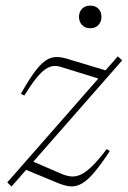

<svg xmlns="http://www.w3.org/2000/svg" viewBox="-20 -670 466 700"><path d="M6.5 -5 409.5 -464.5 425.5 -450 22 10ZM68.5 -321.5 56 -328.5Q83.5 -376.5 104.2 -405Q125 -433.5 143.2 -447Q161.5 -460.5 180.5 -461.8Q199.5 -463 222 -456.5L375 -410.5L345.5 -381.5L208.5 -424Q192 -430 177.5 -429.5Q163 -429 147.5 -419Q132 -409 113 -385.8Q94 -362.5 68.5 -321.5ZM194 -1.5 56.5 -58.5 89 -86 203.5 -36.5Q222 -28.5 238.8 -26.8Q255.5 -25 274 -33.2Q292.5 -41.5 315.5 -63.8Q338.5 -86 369 -126.5L380.5 -119.5Q348.5 -71 324.5 -42.5Q300.5 -14 280 -1.8Q259.5 10.5 239.2 9.5Q219 8.5 194 -1.5ZM309 -567Q290 -567 279 -579Q268 -591 268 -608.5Q268 -626.5 279 -638Q290 -649.5 309 -649.5Q328 -649.5 339 -638Q350 -626.5 350 -608.5Q350 -591 339 -579Q328 -567 309 -567Z"/></svg>

Font: Newsreader ExtraLight
Style: Italic
Weight: 250
Italic angle: -17°
Designer: Hugues Gentile
Foundry: Production Type
Version: Version 1.003